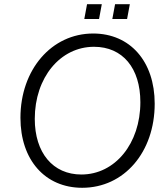

<svg xmlns="http://www.w3.org/2000/svg" viewBox="-20 -875 793 911"><path d="M370 16C569 16 714 -153 714 -383C714 -584 597 -716 422 -716C225 -716 77 -545 77 -316C77 -116 194 16 370 16ZM366 -47C231 -47 145 -150 145 -311C145 -507 266 -653 426 -653C562 -653 646 -552 646 -390C646 -194 526 -47 366 -47ZM513 -785H583L596 -855H526ZM380 -785H450L463 -855H393Z"/></svg>

Font: Uncut Sans Book Italic
Style: Regular
Weight: 350
Italic angle: -11°
Designer: Kasper Nordkvist
Foundry: UNCUT.wtf
Version: Version 1.304;Glyphs 3.2 (3246)